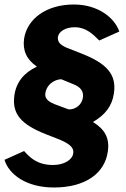

<svg xmlns="http://www.w3.org/2000/svg" viewBox="-25 -753 562 853"><path d="M388 -211C441 -242 473 -281 481 -338C494 -423 448 -471 340 -514L269 -542C243 -554 232 -565 232 -585C233 -612 265 -632 307 -632C357 -632 388 -601 416 -573L505 -613C484 -674 411 -733 303 -733C178 -733 95 -667 82 -581C75 -530 92 -489 139 -457C81 -430 47 -387 39 -330C27 -246 70 -200 178 -157L242 -132C296 -109 304 -90 300 -70C296 -44 261 -20 211 -20C141 -20 109 -52 82 -82L-5 -43C14 21 91 80 214 80C357 80 441 15 454 -80C463 -140 440 -179 388 -211ZM280 -267 218 -290C172 -308 173 -329 179 -350C188 -380 218 -400 247 -401L303 -378C350 -359 347 -327 340 -307C331 -281 305 -266 280 -267Z"/></svg>

Font: United Sans ExtraBold
Style: Italic
Weight: 800
Italic angle: -8°
Designer: Pablo Impallari, Rodrigo Fuenzalida (Modified by Dan O. Williams)
Version: Version 1.000;PS 001.000;hotconv 1.0.88;makeotf.lib2.5.64775